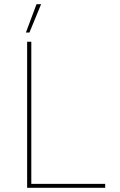

<svg xmlns="http://www.w3.org/2000/svg" viewBox="-20 -900 574 920"><path d="M177 -880H155L104 -744H121ZM110 0H484V-19H130V-700H110Z"/></svg>

Font: Fixel Display Thin
Style: Regular
Weight: 100
Designer: AlfaBravo + MacPaw
Foundry: Kyrylo Tkachov, Marchela Mozhyna, Serhii Makarenko, Maria Weinstein, Zakhar Kryvoshyya
Version: Version 1.211